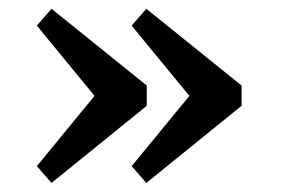

<svg xmlns="http://www.w3.org/2000/svg" viewBox="-20 -434 643 435"><path d="M278.3 -376 311.5 -414.1 527.3 -240.2V-194.3L311.5 -19.5L278.3 -57.6L439.5 -253.9V-179.7ZM63.5 -376 96.7 -414.1 312.5 -240.2V-194.3L96.7 -19.5L63.5 -57.6L224.6 -253.9V-179.7Z"/></svg>

Font: Crimson Pro ExtraLight SemiBold
Style: Regular
Weight: 600
Version: Version 1.002